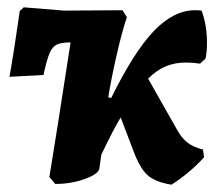

<svg xmlns="http://www.w3.org/2000/svg" viewBox="-20 -495 603 525"><path d="M488 -324Q458 -324 433 -313.5Q408 -303 385 -280L462 -144Q476 -118 492 -105.5Q508 -93 535 -86L538 -65Q500 -23 449 10Q405 3 383.5 -16Q362 -35 343 -87L310 -174Q290 -141 257 -72L252 -36Q251 -20 213 -6Q175 8 131 8L115 -11Q133 -119 173 -379Q147 -379 135 -373Q123 -367 115.5 -349.5Q108 -332 99 -290L6 -285Q19 -359 34 -465L45 -475L155 -466L315 -467L327 -448Q314 -410 299.5 -347Q285 -284 276 -229L284 -227Q346 -353 400.5 -410Q455 -467 513 -467Q525 -467 531 -466Q538 -449 542 -425.5Q546 -402 546 -379Q546 -352 542 -335L527 -321Q506 -324 488 -324Z"/></svg>

Font: Alegreya ExtraBold
Style: Italic
Weight: 800
Italic angle: -7°
Designer: Juan Pablo del Peral
Foundry: Huerta Tipografica
Version: Version 2.007; ttfautohint (v1.6)